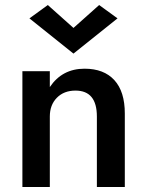

<svg xmlns="http://www.w3.org/2000/svg" viewBox="-20 -743 585 763"><path d="M365 -280Q365 -383 280 -383Q234 -383 206 -354.5Q178 -326 178 -280V0H69V-460H178V-397Q227 -470 316 -470Q393 -470 434.5 -424.5Q476 -379 476 -292V0H365ZM272 -632 374 -723 447 -670 272 -530 97 -670 170 -723Z"/></svg>

Font: Renner* Medium
Style: Medium
Weight: 500
Version: Version 003.000 ; ttfautohint (v0.97) -l 8 -r 50 -G 200 -x 1